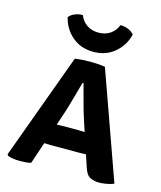

<svg xmlns="http://www.w3.org/2000/svg" viewBox="-115 -850 790 942"><g transform="rotate(15 280.0 -379.0)"><path d="M209.5 -108.5Q202.5 -108.5 190.2 -108.8Q178 -109 168 -109.5L131 0.5Q119 3.5 104.5 4.8Q90 6 75 6Q57.5 6 40.8 3.5Q24 1 13 -3.5L8.5 -10.5L205.5 -548.5Q225.5 -551.5 246.5 -552.8Q267.5 -554 284.5 -554Q300 -554 319 -552.8Q338 -551.5 358.5 -548.5L552 -6.5Q536.5 0.5 514.5 4.2Q492.5 8 477.5 8Q452.5 8 432.2 -1.8Q412 -11.5 400 -49L380 -109.5Q370.5 -109 358.8 -108.8Q347 -108.5 339.5 -108.5ZM228 -286.5 203.5 -213.5Q212.5 -213.5 223 -214Q233.5 -214.5 240.5 -214.5H313Q319.5 -214.5 328.2 -214Q337 -213.5 345.5 -213.5L324.5 -277Q313 -313 300.5 -360Q288 -407 278 -444H273Q263 -408.5 250.8 -364Q238.5 -319.5 228 -286.5ZM449.5 -736.5Q435.5 -679 391.5 -641.8Q347.5 -604.5 284 -604.5Q220.5 -604.5 176.5 -641.8Q132.5 -679 119 -736.5Q130 -750.5 149.2 -758.2Q168.5 -766 188.5 -765.5Q200 -735.5 225 -718.8Q250 -702 284 -702Q318 -702 343 -718.8Q368 -735.5 379.5 -765.5Q399.5 -766 418.8 -758.2Q438 -750.5 449.5 -736.5Z"/></g></svg>

Font: Signika SC SemiBold
Style: Regular
Weight: 600
Designer: Anna Giedryś
Foundry: Anna Giedryś
Version: Version 2.000; ttfautohint (v1.8.3) -l 8 -r 50 -G 200 -x 9 -